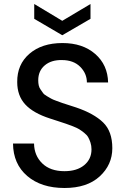

<svg xmlns="http://www.w3.org/2000/svg" viewBox="-20 -927 627 959"><path d="M302 12Q186 12 116 -48Q46 -108 45 -210H150Q151 -150 191 -111Q231 -72 302 -72Q364 -72 400.5 -102Q437 -132 437 -181Q437 -199 432 -214.5Q427 -230 420.5 -241.5Q414 -253 400 -264Q386 -275 375.5 -281.5Q365 -288 343.5 -296.5Q322 -305 309.5 -309Q297 -313 270 -322Q243 -331 230 -335Q146 -362 106 -405.5Q66 -449 66 -517Q65 -605 127 -658.5Q189 -712 292 -712Q393 -712 455.5 -657.5Q518 -603 520 -515H414Q414 -560 380.5 -593.5Q347 -627 289 -627Q236 -628 203.5 -600.5Q171 -573 171 -526Q171 -512 173.5 -500.5Q176 -489 183 -479.5Q190 -470 195 -462.5Q200 -455 214 -447Q228 -439 235.5 -434.5Q243 -430 262.5 -423Q282 -416 291.5 -412.5Q301 -409 325.5 -401.5Q350 -394 361 -390Q449 -360 495 -315.5Q541 -271 541 -187Q541 -104 478 -46Q415 12 302 12ZM291 -751 151 -833V-907L291 -823L432 -907V-833Z"/></svg>

Font: AWOL-DM Medium
Style: Regular
Weight: 500
Designer: Colophon Foundry, Jonny Pinhorn, Mikhail Sharanda
Foundry: Colophon Foundry
Version: Version 1.000;Glyphs 3.2.3 (3260)